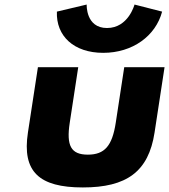

<svg xmlns="http://www.w3.org/2000/svg" viewBox="-20 -808 742 843"><path d="M146.5 -513 102.6 -226C76.3 -54 151.7 15 343.7 15C535.7 15 632.3 -54 658.6 -226L702.5 -513H525.5L488.2 -269C472.7 -168 439.7 -129 365.7 -129C291.7 -129 270.7 -168 286.2 -269L323.5 -513ZM570.6 -788C570.6 -788 543.8 -685 449.8 -685C355.8 -685 360.6 -788 360.6 -788L229.8 -757C225.5 -650 304.1 -576 433.1 -576C562.1 -576 663.5 -650 691.8 -757Z"/></svg>

Font: Sztylet
Style: BdObl
Weight: 700
Foundry: Cannot Into Space Fonts, PlusOne Fonts
Version: Version 0.12